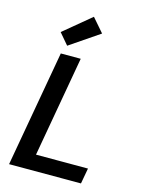

<svg xmlns="http://www.w3.org/2000/svg" viewBox="-139 -1036 835 1117"><g transform="rotate(15 279.0 -478.0)"><path d="M29 0 153 -700H273L166 -94H479L462 0ZM177 -753 120 -820 284 -956 355 -874Z"/></g></svg>

Font: DM Sans 9pt SemiBold
Style: Italic
Weight: 600
Italic angle: -10°
Version: Version 4.004;gftools[0.9.30]